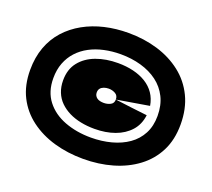

<svg xmlns="http://www.w3.org/2000/svg" viewBox="-128 -925 1214 1101"><g transform="rotate(20 479.0 -375.0)"><path d="M479 9Q384 9 301 -15Q218 -39 154.5 -86.5Q91 -134 55.5 -204Q20 -274 20 -367Q20 -444 43 -506.5Q66 -569 108.5 -616Q151 -663 208.5 -695Q266 -727 334.5 -743Q403 -759 479 -759Q574 -759 657 -734Q740 -709 803.5 -659.5Q867 -610 902.5 -536.5Q938 -463 938 -367Q938 -274 902.5 -204Q867 -134 803.5 -86.5Q740 -39 657 -15Q574 9 479 9ZM479 -121Q545 -121 603 -136.5Q661 -152 704.5 -182.5Q748 -213 772.5 -259.5Q797 -306 797 -368Q797 -433 772.5 -482Q748 -531 704.5 -563.5Q661 -596 603 -612.5Q545 -629 479 -629Q426 -629 378 -618.5Q330 -608 290.5 -587Q251 -566 222 -534.5Q193 -503 177 -461.5Q161 -420 161 -368Q161 -286 203.5 -231Q246 -176 318.5 -148.5Q391 -121 479 -121ZM481 -576Q532 -576 575.5 -565.5Q619 -555 653 -534Q687 -513 708.5 -481.5Q730 -450 737 -408L540 -375Q540 -399 521.5 -409.5Q503 -420 481 -420Q465 -420 451.5 -415Q438 -410 430.5 -400.5Q423 -391 423 -376Q423 -365 427.5 -357Q432 -349 439.5 -343.5Q447 -338 458 -335.5Q469 -333 481 -333Q503 -333 521.5 -342.5Q540 -352 540 -375Q589 -369 638.5 -362.5Q688 -356 737 -351Q730 -293 695 -254Q660 -215 605 -195Q550 -175 481 -175Q437 -175 397.5 -183Q358 -191 325.5 -207Q293 -223 268.5 -247Q244 -271 231 -303.5Q218 -336 218 -376Q218 -443 253.5 -487.5Q289 -532 348.5 -554Q408 -576 481 -576Z"/></g></svg>

Font: Climate Crisis
Style: Regular
Weight: 400
Version: Version 1.003